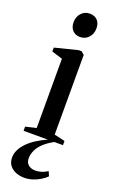

<svg xmlns="http://www.w3.org/2000/svg" viewBox="-184 -772 634 1056"><g transform="rotate(20 133.0 -244.0)"><path d="M22.5 0V-24.5L85 -39V-444.5L22 -464V-487L155.5 -520.5H173L190.5 -505.5V-39L253 -24.5V0ZM136.5 -591Q109.5 -591 93 -608.5Q76.5 -626 76.5 -655.5Q76.5 -688 96 -709.2Q115.5 -730.5 145 -730.5H146Q173 -730.5 189.8 -713.5Q206.5 -696.5 206.5 -666Q206.5 -634 187 -612.5Q167.5 -591 137.5 -591ZM113.5 241.5Q88 241.5 65 232.8Q42 224 27.5 205.5Q13 187 13 158.5Q13 136 23.8 114Q34.5 92 54.8 71.2Q75 50.5 103.5 32.2Q132 14 166.5 -1L184 -5L204 -1Q167 19 144 41Q121 63 110.8 86.2Q100.5 109.5 100.5 131.5Q100.5 158 117 170.8Q133.5 183.5 157 183.5Q175 183.5 192.8 178Q210.5 172.5 228 161L239.5 187.5Q225.5 202 205.2 214.2Q185 226.5 161.5 234Q138 241.5 113.5 241.5Z"/></g></svg>

Font: Merriweather 120pt Medium
Style: Regular
Weight: 500
Version: Version 2.100